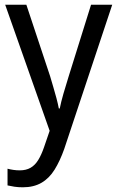

<svg xmlns="http://www.w3.org/2000/svg" viewBox="-20 -556 499 816"><path d="M2 -536H92L193 -232Q200 -208 207 -184.5Q214 -161 220 -138.5Q226 -116 230 -95H234Q239 -121 249.5 -157.5Q260 -194 272 -232L367 -536H457L253 77Q235 128 212 165Q189 202 156 221Q123 240 77 240Q57 240 41 237.5Q25 235 12 232V161Q23 164 36.5 166Q50 168 64 168Q91 168 110 157Q129 146 142.5 124Q156 102 167 70L191 0Z"/></svg>

Font: Noto Sans Thai SemiCondensed
Style: Regular
Weight: 400
Width: 4
Designer: Monotype Design Team
Foundry: Monotype Imaging Inc.
Version: Version 2.001